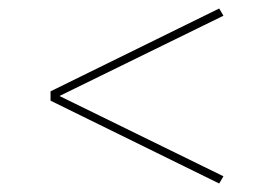

<svg xmlns="http://www.w3.org/2000/svg" viewBox="-20 -566 640 452"><path d="M496 -134 99 -329V-351L496 -546L506 -529L120 -340L506 -151Z"/></svg>

Font: Iosevka Curly Thin Extended
Style: Regular
Weight: 100
Width: 7
Monospace: yes
Designer: Belleve Invis
Foundry: Belleve Invis
Version: Version 11.1.0; ttfautohint (v1.8.3)